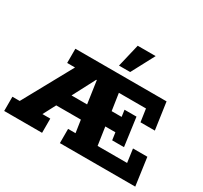

<svg xmlns="http://www.w3.org/2000/svg" viewBox="-163 -1027 1323 1251"><g transform="rotate(30 498.5 -401.5)"><path d="M-2 0V-107H53L256 -476H197V-583H883L912 -380H804L790 -476H586L605 -349H680L673 -399H763L792 -186H703L695 -242H619L639 -107H861L847 -208H955L984 0H417V-107H473L455 -227L498 -201H239L296 -244L224 -107H283V0ZM306 -266 287 -307H484L448 -283L420 -476H416ZM498 -630 539 -803H674L582 -630Z"/></g></svg>

Font: Rokkitt ExtraBold
Style: Regular
Weight: 800
Version: Version 3.103